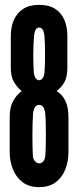

<svg xmlns="http://www.w3.org/2000/svg" viewBox="-20 -763 327 791"><path d="M141 8Q100 8 73.2 -12.2Q46.5 -32.5 33.2 -65.5Q20 -98.5 20 -137V-280.5Q20 -321 33.5 -345.8Q47 -370.5 69 -388Q48.5 -405.5 36.5 -427Q24.5 -448.5 24.5 -485.5V-615Q24.5 -652 37.2 -681Q50 -710 75.8 -726.5Q101.5 -743 141 -743Q181.5 -743 207.2 -726.5Q233 -710 245.2 -681Q257.5 -652 257.5 -615V-485.5Q257.5 -448.5 246.5 -426.8Q235.5 -405 213 -388Q237 -373.5 249.5 -347.2Q262 -321 262 -280.5V-137Q262 -98 249 -65Q236 -32 209.2 -12Q182.5 8 141 8ZM141 -90Q151.5 -90 158.5 -98.5Q165.5 -107 166.5 -121Q168 -138 168.5 -160.2Q169 -182.5 169 -205Q169 -228 168.5 -251.5Q168 -275 166.5 -294Q165 -310 159 -320.5Q153 -331 141 -331Q129.5 -331 123.5 -320.5Q117.5 -310 116 -294Q115 -276 114.2 -252Q113.5 -228 113.5 -205Q113.5 -183 114 -160.5Q114.5 -138 115.5 -121Q116.5 -107 124.5 -98.5Q132.5 -90 141 -90ZM141 -432.5Q149.5 -432.5 155.5 -440.8Q161.5 -449 163 -462.5Q164.5 -477.5 165 -496.5Q165.5 -515.5 165.5 -538.5Q165.5 -561.5 165 -581Q164.5 -600.5 163 -616.5Q161.5 -631 156.2 -640.2Q151 -649.5 141 -649.5Q132 -649.5 127 -640.8Q122 -632 120.5 -618Q119 -602 118 -579.8Q117 -557.5 117 -534Q117 -514.5 117.8 -495.8Q118.5 -477 119.5 -462.5Q121 -449 127 -440.8Q133 -432.5 141 -432.5Z"/></svg>

Font: League Gothic SemiCondensed
Style: Regular
Weight: 400
Width: 4
Designer: The League of Moveable Type
Version: Version 2.001